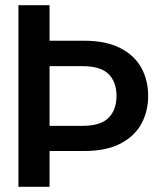

<svg xmlns="http://www.w3.org/2000/svg" viewBox="-20 -720 615 740"><path d="M51 0V-700H171V-563H305Q388 -563 443 -535Q498 -507 524.5 -459Q551 -411 551 -350Q551 -292 525.5 -244Q500 -196 445 -167Q390 -138 305 -138H171V0ZM171 -235H298Q368 -235 398.5 -266Q429 -297 429 -350Q429 -404 398.5 -434.5Q368 -465 298 -465H171Z"/></svg>

Font: DM Sans 36pt SemiBold
Style: Regular
Weight: 600
Designer: Colophon Foundry, Jonny Pinhorn
Foundry: Colophon Foundry
Version: Version 4.004;gftools[0.9.30]